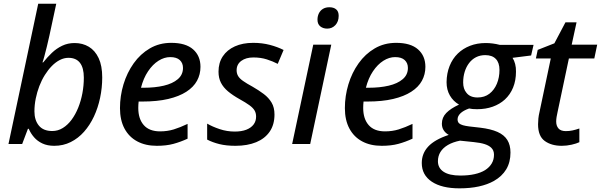

<svg xmlns="http://www.w3.org/2000/svg" viewBox="-20 -780 3255 1040"><path d="M273.9 9.8Q236.8 9.8 209.7 -2.9Q182.6 -15.6 164.6 -36.4Q146.5 -57.1 135.7 -82.5H131.3L100.1 0H25.9L187 -759.8H284.7L247.6 -586.9Q241.2 -557.6 233.6 -526.9Q226.1 -496.1 219.7 -472.9Q213.4 -449.7 210 -441.9H213.9Q235.8 -469.7 261 -493.7Q286.1 -517.6 316.7 -532.2Q347.2 -546.9 384.3 -546.9Q427.7 -546.9 461.4 -526.6Q495.1 -506.3 514.4 -465.1Q533.7 -423.8 533.7 -360.4Q533.7 -304.2 522.2 -250Q510.7 -195.8 488.8 -148.9Q466.8 -102.1 435.3 -66.4Q403.8 -30.8 363 -10.5Q322.3 9.8 273.9 9.8ZM263.2 -70.3Q293.9 -70.3 320.3 -86.7Q346.7 -103 367.7 -131.3Q388.7 -159.7 403.6 -196.5Q418.5 -233.4 426.3 -275.1Q434.1 -316.9 434.1 -359.4Q434.1 -412.6 413.1 -439.7Q392.1 -466.8 350.6 -466.8Q327.1 -466.8 304.2 -455.1Q281.2 -443.4 260.7 -422.4Q240.2 -401.4 222.9 -373.8Q205.6 -346.2 193.1 -313.7Q180.7 -281.2 173.6 -246.3Q166.5 -211.4 166.5 -176.8Q166.5 -128.9 190.7 -99.6Q214.8 -70.3 263.2 -70.3Z M829.1 9.8Q768.1 9.8 723.4 -14.2Q678.7 -38.1 654.3 -83.7Q629.9 -129.4 629.9 -194.3Q629.9 -260.3 648.9 -323.2Q668 -386.2 704.1 -437Q740.2 -487.8 791.5 -517.8Q842.8 -547.9 907.7 -547.9Q985.8 -547.9 1025.9 -512.7Q1065.9 -477.5 1065.9 -418Q1065.9 -377 1047.1 -342.5Q1028.3 -308.1 989.3 -283Q950.2 -257.8 891.1 -243.9Q832 -230 751 -230H731Q730 -222.2 729.5 -212.9Q729 -203.6 729 -195.3Q729 -136.2 758.8 -102.3Q788.6 -68.4 847.2 -68.4Q886.7 -68.4 921.4 -79.1Q956.1 -89.8 996.1 -108.9V-28.8Q958 -11.2 919.4 -0.7Q880.9 9.8 829.1 9.8ZM743.7 -304.7H758.3Q819.3 -304.7 867.2 -315.9Q915 -327.1 943.1 -351.1Q971.2 -375 971.2 -412.1Q971.2 -438.5 953.9 -454.6Q936.5 -470.7 901.9 -470.7Q869.6 -470.7 838.4 -450.9Q807.1 -431.2 782 -393.8Q756.8 -356.4 743.7 -304.7Z M1255.4 9.8Q1205.6 9.8 1168.2 0.5Q1130.9 -8.8 1102.1 -23.9V-110.4Q1130.4 -93.8 1169.9 -80.6Q1209.5 -67.4 1251.5 -67.4Q1288.6 -67.4 1314.2 -77.4Q1339.8 -87.4 1353.5 -105.5Q1367.2 -123.5 1367.2 -148.4Q1367.2 -167.5 1358.9 -181.6Q1350.6 -195.8 1330.8 -210.2Q1311 -224.6 1277.3 -243.2Q1240.7 -263.7 1215.3 -284.9Q1189.9 -306.2 1176.8 -331.8Q1163.6 -357.4 1163.6 -391.6Q1163.6 -439.9 1186.8 -474.9Q1210 -509.8 1252.2 -528.8Q1294.4 -547.9 1351.6 -547.9Q1399.9 -547.9 1441.7 -536.9Q1483.4 -525.9 1516.1 -509.3L1484.4 -434.1Q1458 -447.8 1425.3 -458.3Q1392.6 -468.8 1352.5 -468.8Q1312 -468.8 1286.9 -450.2Q1261.7 -431.6 1261.7 -399.4Q1261.7 -382.3 1269.5 -368.7Q1277.3 -355 1296.4 -341.6Q1315.4 -328.1 1348.6 -310.1Q1381.8 -291 1408.7 -270.8Q1435.5 -250.5 1451.2 -224.1Q1466.8 -197.8 1466.8 -159.7Q1466.8 -105 1440.9 -67.1Q1415 -29.3 1367.7 -9.8Q1320.3 9.8 1255.4 9.8Z M1562.5 0 1676.8 -538.1H1774.4L1660.2 0ZM1752.4 -625Q1730 -625 1714.8 -637.2Q1699.7 -649.4 1699.7 -673.3Q1699.7 -692.4 1707.3 -707.8Q1714.8 -723.1 1729.2 -731.9Q1743.7 -740.7 1764.2 -740.7Q1787.6 -740.7 1801 -729.2Q1814.5 -717.8 1814.5 -694.3Q1814.5 -663.1 1796.6 -644Q1778.8 -625 1752.4 -625Z M2047.4 9.8Q1986.3 9.8 1941.7 -14.2Q1897 -38.1 1872.6 -83.7Q1848.1 -129.4 1848.1 -194.3Q1848.1 -260.3 1867.2 -323.2Q1886.2 -386.2 1922.4 -437Q1958.5 -487.8 2009.8 -517.8Q2061 -547.9 2126 -547.9Q2204.1 -547.9 2244.1 -512.7Q2284.2 -477.5 2284.2 -418Q2284.2 -377 2265.4 -342.5Q2246.6 -308.1 2207.5 -283Q2168.5 -257.8 2109.4 -243.9Q2050.3 -230 1969.2 -230H1949.2Q1948.2 -222.2 1947.8 -212.9Q1947.3 -203.6 1947.3 -195.3Q1947.3 -136.2 1977.1 -102.3Q2006.8 -68.4 2065.4 -68.4Q2105 -68.4 2139.6 -79.1Q2174.3 -89.8 2214.4 -108.9V-28.8Q2176.3 -11.2 2137.7 -0.7Q2099.1 9.8 2047.4 9.8ZM1961.9 -304.7H1976.6Q2037.6 -304.7 2085.4 -315.9Q2133.3 -327.1 2161.4 -351.1Q2189.5 -375 2189.5 -412.1Q2189.5 -438.5 2172.1 -454.6Q2154.8 -470.7 2120.1 -470.7Q2087.9 -470.7 2056.6 -450.9Q2025.4 -431.2 2000.2 -393.8Q1975.1 -356.4 1961.9 -304.7Z M2468.8 240.2Q2373 240.2 2318.8 204.1Q2264.6 168 2264.6 103Q2264.6 51.3 2299.6 13.7Q2334.5 -23.9 2410.6 -49.3Q2392.6 -59.6 2383.1 -74.7Q2373.5 -89.8 2373.5 -109.9Q2373.5 -143.6 2397.2 -168Q2420.9 -192.4 2466.3 -213.4Q2435.1 -231.4 2417 -262.5Q2398.9 -293.5 2398.9 -335Q2399.4 -382.8 2415.3 -422.6Q2431.2 -462.4 2460 -490.2Q2487.8 -517.1 2526.1 -532Q2564.5 -546.9 2610.8 -546.9Q2629.9 -546.9 2648.9 -544.4Q2668 -542 2686.5 -537.1H2870.1L2856.9 -479.5L2756.3 -466.8Q2765.6 -452.1 2770.5 -433.1Q2775.4 -414.1 2774.9 -391.6Q2774.9 -344.2 2759.3 -305.9Q2743.7 -267.6 2714.4 -240.7Q2687 -215.8 2648.9 -202.1Q2610.8 -188.5 2564 -188.5Q2550.3 -188.5 2539.6 -189.5Q2528.8 -190.4 2521 -192.4Q2489.3 -181.2 2473.9 -166Q2458.5 -150.9 2458.5 -133.3Q2458.5 -120.6 2466.3 -112.3Q2474.1 -105.5 2487.8 -101.6Q2501.5 -97.7 2521.5 -95.2L2581.1 -88.4Q2638.7 -81.5 2674.8 -65.4Q2710.9 -49.3 2728 -21.7Q2745.1 5.9 2745.1 46.4Q2745.1 98.6 2722.2 137Q2699.2 175.3 2655.3 200.2Q2620.6 219.7 2573.7 230Q2526.9 240.2 2468.8 240.2ZM2473.6 170.9Q2517.1 170.9 2550.8 163.3Q2584.5 155.8 2607.4 141.6Q2630.9 126.5 2643.3 105.7Q2655.8 85 2655.8 58.1Q2655.8 46.4 2652.1 36.9Q2648.4 27.3 2640.6 20Q2627.9 7.8 2605 0.5Q2582 -6.8 2546.9 -10.3L2471.7 -18.1Q2432.6 -10.3 2406 5.4Q2379.4 21 2365.7 43.2Q2352.1 65.4 2352.1 93.3Q2352.1 130.4 2383.1 150.6Q2414.1 170.9 2473.6 170.9ZM2566.9 -252Q2604.5 -252 2630.9 -272.2Q2657.2 -292.5 2671.4 -326.4Q2685.5 -360.4 2685.5 -401.4Q2685.5 -420.9 2680.4 -436Q2675.3 -451.2 2665.5 -460.9Q2655.8 -471.2 2641.4 -476.3Q2627 -481.4 2608.4 -481.4Q2580.6 -481.4 2558.3 -470Q2536.1 -458.5 2520.8 -438.2Q2505.4 -418 2497.1 -391.1Q2488.8 -364.3 2488.8 -333.5Q2488.8 -315.9 2493.2 -302Q2497.6 -288.1 2505.9 -278.3Q2525.4 -252 2566.9 -252Z M3022.9 9.8Q2966.8 9.8 2930.7 -16.4Q2894.5 -42.5 2894.5 -106.9Q2894.5 -121.6 2896.2 -138.4Q2897.9 -155.3 2902.3 -173.3L2963.4 -463.4H2882.8L2892.6 -509.8L2982.9 -545.4L3043 -659.2H3103L3076.7 -538.1H3214.8L3199.2 -463.4H3061.5L3000 -172.4Q2997.1 -160.2 2994.9 -146.7Q2992.7 -133.3 2992.7 -121.6Q2992.7 -98.6 3005.1 -84.2Q3017.6 -69.8 3044.9 -69.8Q3064 -69.8 3081.1 -73.5Q3098.1 -77.1 3118.2 -84V-9.8Q3103 -2.4 3076.4 3.7Q3049.8 9.8 3022.9 9.8Z"/></svg>

Font: Open Sans Medium
Style: Italic
Weight: 500
Italic angle: -12°
Designer: Monotype Design Team
Foundry: Monotype Imaging Inc.
Version: Version 3.000